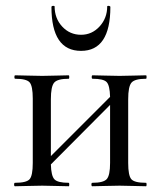

<svg xmlns="http://www.w3.org/2000/svg" viewBox="-20 -648 559 668"><path d="M262 -471Q159 -471 159 -624Q159 -626 161.5 -627Q164 -628 167 -627.5Q170 -627 170 -626Q170 -584 196.5 -555.5Q223 -527 262 -527Q300 -527 326.5 -556Q353 -585 353 -626Q353 -627 355.5 -627.5Q358 -628 361 -627Q364 -626 364 -624Q364 -471 262 -471ZM488 -12Q490 -12 490 -6Q490 0 488 0Q476 0 444.5 -1Q413 -2 396 -2Q377 -2 344.5 -1Q312 0 301 0Q298 0 298 -6Q298 -12 301 -12Q340 -12 351.5 -25Q363 -38 363 -81V-283L157 -76Q158 -36 169.5 -24Q181 -12 219 -12Q221 -12 221 -6Q221 0 219 0Q207 0 175.5 -1Q144 -2 127 -2Q108 -2 76 -1Q44 0 32 0Q29 0 29 -6Q29 -12 32 -12Q72 -12 83 -24.5Q94 -37 94 -81V-305Q94 -349 83 -361.5Q72 -374 33 -374Q30 -374 30 -380Q30 -386 33 -386Q45 -386 76.5 -385Q108 -384 127 -384Q144 -384 176 -385Q208 -386 219 -386Q221 -386 221 -380Q221 -374 219 -374Q180 -374 168.5 -360.5Q157 -347 157 -303V-105L363 -311Q362 -351 351 -362.5Q340 -374 302 -374Q299 -374 299 -380Q299 -386 302 -386Q314 -386 345.5 -385Q377 -384 396 -384Q414 -384 445 -385Q476 -386 488 -386Q490 -386 490 -380Q490 -374 488 -374Q449 -374 437.5 -360.5Q426 -347 426 -303V-81Q426 -37 437 -24.5Q448 -12 488 -12Z"/></svg>

Font: Cormorant Garamond Book
Style: Regular
Weight: 500
Designer: Christian Thalmann (Catharsis Fonts)
Version: Version 1.000;PS 002.000;hotconv 1.0.88;makeotf.lib2.5.64775